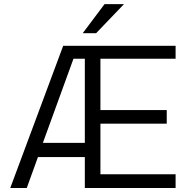

<svg xmlns="http://www.w3.org/2000/svg" viewBox="-20 -934 948 954"><path d="M852.5 0H401.5V-153.5H168.5L113 0H31L294 -706.5H852.5V-642H479V-387H808.5V-319.5H479V-68H852.5ZM401.5 -224V-642H345L193 -224ZM457.5 -769H391L499.5 -913.5H596Z"/></svg>

Font: Acari Sans
Style: Regular
Weight: 400
Designer: Alfredo Marco Pradil and Stefan Peev (font) & Cristiano Sobral (main changes)
Foundry: Alfredo Marco Pradil and Stefan Peev (font) & Cristiano Sobral (main changes)
Version: Version 1.063; ttfautohint (v1.8.3)